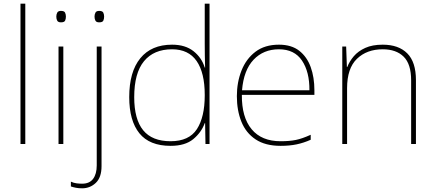

<svg xmlns="http://www.w3.org/2000/svg" viewBox="-20 -780 2357 1040"><path d="M117 0H91V-760H117Z M310 -721Q328 -721 332.5 -711.5Q337 -702 337 -690Q337 -677 332.5 -668Q328 -659 310 -659Q295 -659 290 -668Q285 -677 285 -690Q285 -702 290 -711.5Q295 -721 310 -721ZM323 -528V0H297V-528Z M492 -690Q492 -702 497 -711.5Q502 -721 517 -721Q535 -721 539.5 -711.5Q544 -702 544 -690Q544 -677 539.5 -668Q535 -659 517 -659Q502 -659 497 -668Q492 -677 492 -690ZM425 240Q406 240 391 237Q376 234 364 230V204Q379 211 394.5 213Q410 215 425 215Q465 215 484.5 188.5Q504 162 504 116V-528H530V120Q530 181 499 210.5Q468 240 425 240Z M904 10Q790 10 735 -58Q680 -126 680 -254Q680 -391 740 -464.5Q800 -538 912 -538Q984 -538 1028.5 -502.5Q1073 -467 1089 -414H1091Q1090 -448 1089.5 -480Q1089 -512 1089 -543V-760H1115V0H1093L1091 -113H1089Q1071 -63 1027 -26.5Q983 10 904 10ZM904 -15Q1004 -15 1046.5 -80.5Q1089 -146 1089 -263V-266Q1089 -386 1045 -449.5Q1001 -513 912 -513Q813 -513 760 -448.5Q707 -384 707 -254Q707 -134 755.5 -74.5Q804 -15 904 -15Z M1491 -538Q1559 -538 1601 -505Q1643 -472 1663 -416.5Q1683 -361 1683 -291V-266H1290Q1289 -145 1343 -80Q1397 -15 1500 -15Q1548 -15 1582.5 -22Q1617 -29 1663 -50V-23Q1625 -6 1586.5 2Q1548 10 1500 10Q1417 10 1364.5 -25Q1312 -60 1287.5 -121Q1263 -182 1263 -259Q1263 -334 1288 -397.5Q1313 -461 1363.5 -499.5Q1414 -538 1491 -538ZM1491 -513Q1407 -513 1353.5 -456.5Q1300 -400 1291 -291H1656Q1657 -390 1616 -451.5Q1575 -513 1491 -513Z M2053 -538Q2139 -538 2186 -491Q2233 -444 2233 -346V0H2207V-345Q2207 -433 2166.5 -473Q2126 -513 2053 -513Q1967 -513 1913.5 -461.5Q1860 -410 1860 -302V0H1834V-528H1855L1859 -417H1861Q1873 -448 1896.5 -475.5Q1920 -503 1958.5 -520.5Q1997 -538 2053 -538Z"/></svg>

Font: Noto Sans Lao Looped Thin
Style: Regular
Weight: 100
Designer: Mark Frömberg, Ben Mitchell
Foundry: The Fontpad Ltd
Version: Version 1.002; ttfautohint (v1.8.4.7-5d5b)